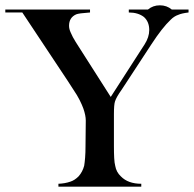

<svg xmlns="http://www.w3.org/2000/svg" viewBox="-37 -703 730 723"><path d="M183 -11Q208 -12 228 -19Q244 -24 259 -39Q274 -56 280 -79Q282 -91 283.5 -109.5Q285 -128 285 -153L286 -249Q286 -268 277 -294Q272 -308 263 -326Q254 -344 239 -366L217 -400L47 -656H-17V-667H302V-656Q259 -653 250 -649Q223 -637 223 -606Q223 -594 229 -581Q236 -564 248 -545L380 -338L494 -515L507 -535Q525 -563 525 -590Q525 -621 505 -639Q483 -656 448 -656V-667H520Q539 -683 565 -683Q591 -683 610 -667H673V-656Q647 -653 634 -647Q619 -642 606 -629Q574 -599 533 -536L421 -365Q401 -337 396 -321Q392 -309 392 -273V-153Q392 -127 393 -108Q394 -89 397 -78Q401 -55 418 -39Q445 -11 495 -11V0H183Z"/></svg>

Font: Wachinanga
Style: Regular
Weight: 400
Designer: deFharo
Foundry: deFharo
Version: Wachinanga: Version 2.001 2013